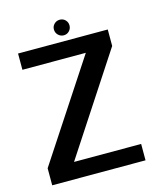

<svg xmlns="http://www.w3.org/2000/svg" viewBox="-116 -868 795 952"><g transform="rotate(-15 281.0 -392.0)"><path d="M33 0H512V-84H167.5L499 -590.5V-675H38.5V-591.5H364L33 -87.5ZM281.5 -703.5Q298 -703.5 309.5 -715.2Q321 -727 321 -744Q321 -760.5 309.5 -772Q298 -783.5 281.5 -783.5Q264.5 -783.5 252.8 -772Q241 -760.5 241 -744Q241 -727 253 -715.2Q265 -703.5 281.5 -703.5Z"/></g></svg>

Font: Anybody UltraCondensed Thin Medium
Style: Regular
Weight: 500
Version: Version 1.111